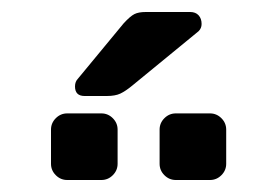

<svg xmlns="http://www.w3.org/2000/svg" viewBox="-20 -900 462 320"><path d="M223 -880H297Q306 -880 311 -874.5Q316 -869 316 -860Q316 -853 311 -848L200 -757Q189 -748 180.5 -744Q172 -740 158 -740H121Q105 -740 105 -756Q105 -764 110 -769L186 -861Q197 -873 204 -876.5Q211 -880 223 -880ZM149 -600H92Q81 -600 73 -608Q65 -616 65 -627V-684Q65 -695 73 -703Q81 -711 92 -711H149Q160 -711 168 -703Q176 -695 176 -684V-627Q176 -616 168 -608Q160 -600 149 -600ZM330 -600H273Q262 -600 254 -608Q246 -616 246 -627V-684Q246 -695 254 -703Q262 -711 273 -711H330Q341 -711 349 -703Q357 -695 357 -684V-627Q357 -616 349 -608Q341 -600 330 -600Z"/></svg>

Font: Contemporary
Style: Regular
Weight: 400
Designer: Victor Tran
Foundry: Victor Tran
Version: Version 1.100